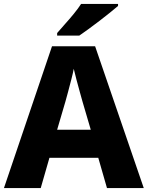

<svg xmlns="http://www.w3.org/2000/svg" viewBox="-20 -951 747 971"><path d="M521 0 477 -153H230L186 0H0L243 -717H461L707 0ZM397 -438Q392 -456 383.5 -486.5Q375 -517 366.5 -549Q358 -581 353 -603Q349 -581 340.5 -548.5Q332 -516 324 -485.5Q316 -455 311 -438L269 -295H439ZM577 -921Q561 -907 536 -887Q511 -867 482.5 -845Q454 -823 427 -803.5Q400 -784 381 -771H269V-784Q285 -803 308 -828.5Q331 -854 353.5 -881.5Q376 -909 390 -931H577Z"/></svg>

Font: Noto Sans Cham ExtraBold
Style: Regular
Weight: 800
Version: Version 2.002